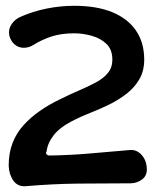

<svg xmlns="http://www.w3.org/2000/svg" viewBox="-20 -633 557 663"><path d="M69 10Q41 12 26 -9.5Q11 -31 10 -61Q10 -105 23.5 -139.5Q37 -174 61.5 -201Q86 -228 118.5 -250.5Q151 -273 189 -291Q221 -307 252.5 -320.5Q284 -334 310.5 -348Q337 -362 352.5 -381Q368 -400 368 -427Q368 -462 347.5 -481.5Q327 -501 296.5 -509.5Q266 -518 236 -518Q193 -518 159.5 -507.5Q126 -497 94 -477Q79 -468 61.5 -468Q44 -468 30.5 -479.5Q17 -491 12 -511Q8 -532 20 -549.5Q32 -567 51 -575Q94 -594 141.5 -603.5Q189 -613 236 -613Q314 -613 367.5 -591Q421 -569 449.5 -527.5Q478 -486 478 -427Q478 -388 461 -359Q444 -330 416 -308.5Q388 -287 356 -271.5Q324 -256 293.5 -244Q263 -232 241 -221Q189 -196 166.5 -167.5Q144 -139 141 -110Q137 -105 140.5 -100.5Q144 -96 151 -96Q221 -97 290 -103Q359 -109 429 -115Q452 -117 469.5 -97.5Q487 -78 487 -47Q487 -25 469.5 -12.5Q452 0 430 0Q339 0 249.5 1Q160 2 69 10Z"/></svg>

Font: Winky Sans Medium
Style: Regular
Weight: 500
Designer: Simon Atzbach
Foundry: typofactur
Version: Version 1.205